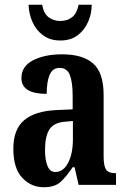

<svg xmlns="http://www.w3.org/2000/svg" viewBox="-20 -776 533 806"><path d="M163 10Q111 10 73.5 -29.5Q36 -69 36 -152Q36 -233 81.5 -271.5Q127 -310 218 -314L285 -317V-373Q285 -430 273.5 -460.5Q262 -491 230 -491Q201 -491 188.5 -462Q176 -433 176 -382Q70 -382 70 -448Q70 -498 119 -523Q168 -548 241 -548Q327 -548 371 -509.5Q415 -471 415 -377V-120Q415 -79 425.5 -64Q436 -49 464 -49H467V0H310L293 -74H285Q258 -34 234 -12Q210 10 163 10ZM212 -54Q246 -54 266 -92.5Q286 -131 286 -191V-268L252 -265Q205 -261 187 -232Q169 -203 169 -147Q169 -104 179.5 -79Q190 -54 212 -54ZM233 -606Q190 -606 160.5 -628Q131 -650 116 -684.5Q101 -719 100 -756H157Q163 -720 183.5 -704Q204 -688 233 -688Q263 -688 283 -704Q303 -720 310 -756H365Q365 -719 350 -684.5Q335 -650 306 -628Q277 -606 233 -606Z"/></svg>

Font: Noto Serif Tamil ExtraCondensed
Style: Bold
Weight: 700
Width: 2
Designer: Indian Type Foundry, Tom Grace, and the Monotype Design Team
Foundry: Monotype Imaging Inc.
Version: Version 2.004; ttfautohint (v1.8.4.7-5d5b)